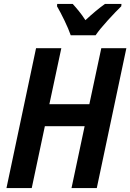

<svg xmlns="http://www.w3.org/2000/svg" viewBox="-20 -960 665 980"><path d="M468 -780Q489 -811 530.5 -856.5Q572 -902 599 -928L600 -940H516Q472 -909 416 -857Q400 -882 382.5 -903.5Q365 -925 351 -940H272L271 -928Q288 -899 309 -855.5Q330 -812 341 -780ZM142 0 209 -316H412L345 0H474L625 -714H497L436 -428H232L293 -714H164L13 0Z"/></svg>

Font: Noto Sans UI SemiCondensed
Style: Bold Italic
Weight: 700
Width: 4
Designer: Monotype Design Team
Foundry: Monotype Imaging Inc.
Version: 1.001